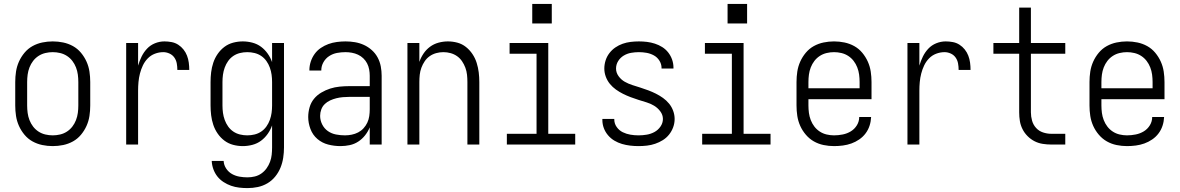

<svg xmlns="http://www.w3.org/2000/svg" viewBox="-20 -740 6040 983"><path d="M250 8Q223 8 196.5 2.5Q170 -3 146.5 -16Q123 -29 105.5 -50Q88 -71 77 -95.5Q66 -120 62 -146.5Q58 -173 58 -200V-320Q58 -347 62 -373.5Q66 -400 77 -424.5Q88 -449 105.5 -470Q123 -491 146.5 -504Q170 -517 196.5 -522.5Q223 -528 250 -528Q277 -528 303.5 -522.5Q330 -517 353.5 -504Q377 -491 394.5 -470Q412 -449 423 -424.5Q434 -400 438 -373.5Q442 -347 442 -320V-200Q442 -173 438 -146.5Q434 -120 423 -95.5Q412 -71 394.5 -50Q377 -29 353.5 -16Q330 -3 303.5 2.5Q277 8 250 8ZM250 -47Q269 -47 288 -51.5Q307 -56 323 -66.5Q339 -77 350.5 -92Q362 -107 369 -125Q376 -143 378.5 -162Q381 -181 381 -200V-320Q381 -339 378.5 -358Q376 -377 369 -395Q362 -413 350.5 -428Q339 -443 323 -453.5Q307 -464 288 -468.5Q269 -473 250 -473Q231 -473 212 -468.5Q193 -464 177 -453.5Q161 -443 149.5 -428Q138 -413 131 -395Q124 -377 121.5 -358Q119 -339 119 -320V-200Q119 -181 121.5 -162Q124 -143 131 -125Q138 -107 149.5 -92Q161 -77 177 -66.5Q193 -56 212 -51.5Q231 -47 250 -47Z M626 0V-520H687V-404Q694 -428 705 -450.5Q716 -473 733 -491Q750 -509 773.5 -518.5Q797 -528 822 -528Q840 -528 858.5 -524.5Q877 -521 892.5 -511Q908 -501 919.5 -486.5Q931 -472 937.5 -455Q944 -438 946.5 -419.5Q949 -401 949 -382H888Q888 -399 885 -415.5Q882 -432 872.5 -445.5Q863 -459 847.5 -466Q832 -473 816 -473Q794 -473 773 -465Q752 -457 736.5 -441Q721 -425 711.5 -405Q702 -385 696.5 -363.5Q691 -342 689 -320Q687 -298 687 -276V0Z M1247 223Q1226 223 1204.5 220.5Q1183 218 1163 211Q1143 204 1124.5 192Q1106 180 1093 163.5Q1080 147 1072.5 126.5Q1065 106 1064 84H1125Q1126 105 1138 123Q1150 141 1168 151Q1186 161 1206.5 164.5Q1227 168 1247 168Q1266 168 1284.5 163.5Q1303 159 1318.5 148Q1334 137 1345 121.5Q1356 106 1362.5 88.5Q1369 71 1371 52.5Q1373 34 1373 15V-98Q1365 -75 1350.5 -54.5Q1336 -34 1316.5 -19.5Q1297 -5 1272.5 1.5Q1248 8 1223 8Q1198 8 1173.5 1.5Q1149 -5 1129 -20Q1109 -35 1094.5 -56Q1080 -77 1072 -101Q1064 -125 1061 -150Q1058 -175 1058 -200V-320Q1058 -345 1061 -370Q1064 -395 1072 -419Q1080 -443 1094.5 -464Q1109 -485 1129 -500Q1149 -515 1173.5 -521.5Q1198 -528 1223 -528Q1248 -528 1272.5 -521.5Q1297 -515 1316.5 -500.5Q1336 -486 1350.5 -465.5Q1365 -445 1373 -422V-520H1434V15Q1434 41 1430 67.5Q1426 94 1416 118.5Q1406 143 1389 164Q1372 185 1349 198.5Q1326 212 1300 217.5Q1274 223 1247 223ZM1246 -47Q1265 -47 1283.5 -51.5Q1302 -56 1317.5 -66.5Q1333 -77 1344 -92.5Q1355 -108 1361.5 -126Q1368 -144 1370.5 -162.5Q1373 -181 1373 -200V-320Q1373 -339 1370.5 -357.5Q1368 -376 1361.5 -394Q1355 -412 1344 -427.5Q1333 -443 1317.5 -453.5Q1302 -464 1283.5 -468.5Q1265 -473 1246 -473Q1227 -473 1208.5 -468.5Q1190 -464 1174.5 -453.5Q1159 -443 1148 -427.5Q1137 -412 1130.5 -394Q1124 -376 1121.5 -357.5Q1119 -339 1119 -320V-200Q1119 -181 1121.5 -162.5Q1124 -144 1130.5 -126Q1137 -108 1148 -92.5Q1159 -77 1174.5 -66.5Q1190 -56 1208.5 -51.5Q1227 -47 1246 -47Z M1723 8Q1691 8 1660 0Q1629 -8 1605 -28.5Q1581 -49 1569.5 -79.5Q1558 -110 1558 -141Q1558 -166 1565 -190.5Q1572 -215 1587.5 -234Q1603 -253 1625 -266Q1647 -279 1670.5 -286.5Q1694 -294 1719 -296.5Q1744 -299 1768 -299H1873V-352Q1873 -368 1870 -384.5Q1867 -401 1859.5 -415.5Q1852 -430 1840 -441.5Q1828 -453 1813 -460Q1798 -467 1781.5 -470Q1765 -473 1749 -473Q1727 -473 1705.5 -469Q1684 -465 1665.5 -453Q1647 -441 1636 -421.5Q1625 -402 1625 -381V-379H1564V-381Q1564 -403 1571 -424.5Q1578 -446 1591 -464Q1604 -482 1622.5 -494.5Q1641 -507 1661.5 -514.5Q1682 -522 1704.5 -525Q1727 -528 1749 -528Q1773 -528 1797 -524Q1821 -520 1843 -510Q1865 -500 1883.5 -483.5Q1902 -467 1913.5 -445.5Q1925 -424 1929.5 -400Q1934 -376 1934 -352V0H1873V-88Q1864 -66 1849 -47Q1834 -28 1814 -15Q1794 -2 1770.5 3Q1747 8 1723 8ZM1746 -47Q1763 -47 1780.5 -50.5Q1798 -54 1813.5 -62Q1829 -70 1841 -83Q1853 -96 1860.5 -112Q1868 -128 1870.5 -145.5Q1873 -163 1873 -180V-244H1768Q1752 -244 1735 -242.5Q1718 -241 1702 -237Q1686 -233 1670.5 -226Q1655 -219 1643 -207.5Q1631 -196 1625 -180Q1619 -164 1619 -147Q1619 -124 1629.5 -103Q1640 -82 1658.5 -69Q1677 -56 1700 -51.5Q1723 -47 1746 -47Z M2066 0V-520H2127V-423Q2135 -446 2148.5 -466Q2162 -486 2181.5 -500.5Q2201 -515 2225 -521.5Q2249 -528 2273 -528Q2298 -528 2322 -521.5Q2346 -515 2365.5 -499.5Q2385 -484 2399 -463Q2413 -442 2420.5 -418Q2428 -394 2431 -369.5Q2434 -345 2434 -320V0H2373V-320Q2373 -339 2371 -357.5Q2369 -376 2362.5 -393.5Q2356 -411 2345.5 -426.5Q2335 -442 2320 -452.5Q2305 -463 2287 -468Q2269 -473 2250 -473Q2231 -473 2213 -468Q2195 -463 2180 -452.5Q2165 -442 2154.5 -426.5Q2144 -411 2137.5 -393.5Q2131 -376 2129 -357.5Q2127 -339 2127 -320V0Z M2575 0V-55H2727V-465H2589V-520H2787V-55H2925V0ZM2705 -620V-720H2805V-620Z M3249 8Q3228 8 3206.5 5.5Q3185 3 3164.5 -3Q3144 -9 3125.5 -20Q3107 -31 3093 -47.5Q3079 -64 3071.5 -84Q3064 -104 3064 -126V-131H3125V-128Q3125 -107 3137.5 -89.5Q3150 -72 3168.5 -63Q3187 -54 3207.5 -50.5Q3228 -47 3249 -47Q3270 -47 3291 -50.5Q3312 -54 3330.5 -64Q3349 -74 3361.5 -92Q3374 -110 3374 -131Q3374 -152 3360.5 -170Q3347 -188 3328.5 -199Q3310 -210 3290 -216Q3270 -222 3249.5 -228.5Q3229 -235 3209 -242.5Q3189 -250 3170 -259.5Q3151 -269 3133.5 -281.5Q3116 -294 3102.5 -310.5Q3089 -327 3081.5 -347.5Q3074 -368 3074 -389Q3074 -410 3080.5 -430.5Q3087 -451 3100 -468Q3113 -485 3130.5 -497Q3148 -509 3168 -516Q3188 -523 3209 -525.5Q3230 -528 3251 -528Q3272 -528 3292.5 -525.5Q3313 -523 3333 -516.5Q3353 -510 3370.5 -499Q3388 -488 3401 -471.5Q3414 -455 3421 -435Q3428 -415 3428 -394V-389H3367V-392Q3367 -412 3356 -429.5Q3345 -447 3327.5 -456.5Q3310 -466 3290.5 -469.5Q3271 -473 3251 -473Q3231 -473 3211 -469.5Q3191 -466 3173.5 -455.5Q3156 -445 3145 -427.5Q3134 -410 3134 -389Q3134 -368 3147 -350Q3160 -332 3178.5 -321.5Q3197 -311 3217.5 -304.5Q3238 -298 3258.5 -291.5Q3279 -285 3299 -277.5Q3319 -270 3338 -260.5Q3357 -251 3374.5 -238.5Q3392 -226 3405.5 -209.5Q3419 -193 3426.5 -172.5Q3434 -152 3434 -131Q3434 -109 3426.5 -88.5Q3419 -68 3405.5 -51Q3392 -34 3373.5 -22.5Q3355 -11 3334.5 -4Q3314 3 3292.5 5.5Q3271 8 3249 8Z M3575 0V-55H3727V-465H3589V-520H3787V-55H3925V0ZM3705 -620V-720H3805V-620Z M4250 8Q4223 8 4196.5 2.5Q4170 -3 4147 -16Q4124 -29 4106 -50Q4088 -71 4077 -95.5Q4066 -120 4062 -146.5Q4058 -173 4058 -200V-320Q4058 -347 4062 -373.5Q4066 -400 4077 -424.5Q4088 -449 4105.5 -470Q4123 -491 4146.5 -504Q4170 -517 4196.5 -522.5Q4223 -528 4250 -528Q4277 -528 4303.5 -522.5Q4330 -517 4353.5 -504Q4377 -491 4394.5 -470Q4412 -449 4423 -424.5Q4434 -400 4438 -373.5Q4442 -347 4442 -320V-232H4119V-200Q4119 -181 4121.5 -162Q4124 -143 4131 -125Q4138 -107 4149.5 -92Q4161 -77 4177 -66.5Q4193 -56 4212 -51.5Q4231 -47 4250 -47Q4272 -47 4294.5 -51.5Q4317 -56 4336 -67.5Q4355 -79 4367 -98.5Q4379 -118 4379 -141H4440Q4439 -118 4432 -96.5Q4425 -75 4411.5 -57Q4398 -39 4379 -26Q4360 -13 4339 -5.5Q4318 2 4295.5 5Q4273 8 4250 8ZM4119 -288H4381V-320Q4381 -339 4378.5 -358Q4376 -377 4369 -395Q4362 -413 4350.5 -428Q4339 -443 4323 -453.5Q4307 -464 4288 -468.5Q4269 -473 4250 -473Q4231 -473 4212 -468.5Q4193 -464 4177 -453.5Q4161 -443 4149.5 -428Q4138 -413 4131 -395Q4124 -377 4121.5 -358Q4119 -339 4119 -320Z M4626 0V-520H4687V-404Q4694 -428 4705 -450.5Q4716 -473 4733 -491Q4750 -509 4773.5 -518.5Q4797 -528 4822 -528Q4840 -528 4858.5 -524.5Q4877 -521 4892.5 -511Q4908 -501 4919.5 -486.5Q4931 -472 4937.5 -455Q4944 -438 4946.5 -419.5Q4949 -401 4949 -382H4888Q4888 -399 4885 -415.5Q4882 -432 4872.5 -445.5Q4863 -459 4847.5 -466Q4832 -473 4816 -473Q4794 -473 4773 -465Q4752 -457 4736.5 -441Q4721 -425 4711.5 -405Q4702 -385 4696.5 -363.5Q4691 -342 4689 -320Q4687 -298 4687 -276V0Z M5434 0H5362Q5340 0 5318 -3.5Q5296 -7 5276.5 -17Q5257 -27 5241 -43Q5225 -59 5215 -79Q5205 -99 5201.5 -120.5Q5198 -142 5198 -165V-465H5066V-520H5198V-701H5258V-520H5434V-465H5258V-165Q5258 -143 5264 -122Q5270 -101 5284.5 -85Q5299 -69 5320 -62Q5341 -55 5362 -55H5434Z M5750 8Q5723 8 5696.5 2.5Q5670 -3 5647 -16Q5624 -29 5606 -50Q5588 -71 5577 -95.5Q5566 -120 5562 -146.5Q5558 -173 5558 -200V-320Q5558 -347 5562 -373.5Q5566 -400 5577 -424.5Q5588 -449 5605.5 -470Q5623 -491 5646.5 -504Q5670 -517 5696.5 -522.5Q5723 -528 5750 -528Q5777 -528 5803.5 -522.5Q5830 -517 5853.5 -504Q5877 -491 5894.5 -470Q5912 -449 5923 -424.5Q5934 -400 5938 -373.5Q5942 -347 5942 -320V-232H5619V-200Q5619 -181 5621.5 -162Q5624 -143 5631 -125Q5638 -107 5649.5 -92Q5661 -77 5677 -66.5Q5693 -56 5712 -51.5Q5731 -47 5750 -47Q5772 -47 5794.5 -51.5Q5817 -56 5836 -67.5Q5855 -79 5867 -98.5Q5879 -118 5879 -141H5940Q5939 -118 5932 -96.5Q5925 -75 5911.5 -57Q5898 -39 5879 -26Q5860 -13 5839 -5.5Q5818 2 5795.5 5Q5773 8 5750 8ZM5619 -288H5881V-320Q5881 -339 5878.5 -358Q5876 -377 5869 -395Q5862 -413 5850.5 -428Q5839 -443 5823 -453.5Q5807 -464 5788 -468.5Q5769 -473 5750 -473Q5731 -473 5712 -468.5Q5693 -464 5677 -453.5Q5661 -443 5649.5 -428Q5638 -413 5631 -395Q5624 -377 5621.5 -358Q5619 -339 5619 -320Z"/></svg>

Font: Iosevka Fixed SS04 Light
Style: Regular
Weight: 300
Monospace: yes
Designer: Belleve Invis
Foundry: Belleve Invis
Version: Version 32.5.0